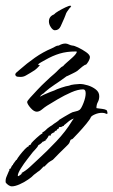

<svg xmlns="http://www.w3.org/2000/svg" viewBox="-54 -381 400 679"><path d="M-12 278Q-18 278 -24.5 273.5Q-31 269 -34 264Q-35 253 -31 244Q-27 235 -23 225L-21 222Q-22 218 -20 216.5Q-18 215 -18 215L-17 216Q-15 212 -13 207.5Q-11 203 -8 202V200L3 185Q4 185 4.5 184.5Q5 184 5 184Q8 178 16.5 167Q25 156 34 146.5Q43 137 47 137Q47 137 47 136.5Q47 136 47 136Q47 133 50.5 132Q54 131 55 130L57 125Q61 120 75 107Q89 94 96 91V87Q101 85 105.5 81Q110 77 114 73Q119 69 123.5 66Q128 63 130 62Q133 59 137 56.5Q141 54 144 52Q148 49 151 47Q154 45 155 43Q157 42 161.5 39Q166 36 173 32Q180 28 186 24.5Q192 21 194 20Q202 15 211.5 13.5Q221 12 228 7Q234 2 241.5 -17.5Q249 -37 249 -51Q249 -65 240 -65Q222 -65 198 -54.5Q174 -44 151 -30.5Q128 -17 112 -7Q104 -2 94.5 6Q85 14 76 14Q66 14 54.5 1Q43 -12 42 -20Q42 -24 53 -36Q64 -48 78.5 -63.5Q93 -79 106 -91Q119 -103 123 -107L138 -120Q144 -125 153.5 -135Q163 -145 169 -147Q171 -149 173.5 -152Q176 -155 180 -158Q188 -165 202 -177.5Q216 -190 218 -198Q216 -199 213 -199Q182 -199 157 -191.5Q132 -184 106 -169Q99 -165 92.5 -161.5Q86 -158 80 -153L87 -150Q75 -137 69 -133L53 -123Q46 -119 37.5 -114Q29 -109 19 -109Q7 -109 4 -111Q0 -114 0 -117Q0 -122 7 -127L15 -134Q41 -157 69.5 -177Q98 -197 129 -210Q136 -213 141.5 -216.5Q147 -220 154 -220Q166 -227 177 -227Q183 -227 189 -224Q195 -221 201 -220Q208 -220 222.5 -213Q237 -206 250 -197Q263 -188 264 -180Q264 -173 259.5 -165Q255 -157 250 -152H247Q236 -145 232 -141L219 -130Q213 -126 203.5 -121.5Q194 -117 186 -113Q183 -112 181 -111Q179 -110 177 -108Q158 -94 139 -81.5Q120 -69 103 -54L102 -52Q92 -47 87 -39Q92 -42 103 -47Q114 -52 124.5 -56Q135 -60 138 -61Q145 -65 163 -71Q181 -77 190 -78Q196 -81 209 -82.5Q222 -84 228 -84Q241 -84 257 -79Q273 -74 285 -64.5Q297 -55 297 -41Q297 -29 292 -20Q287 -11 287 1H286L291 2Q298 3 307 4Q316 5 322 8Q325 10 326 17Q327 24 321 21Q315 18 307 18Q294 18 281.5 23.5Q269 29 267 34Q265 40 251.5 56.5Q238 73 223.5 88.5Q209 104 204 109Q201 112 198.5 112Q196 112 194 117L193 120Q192 125 187 130Q182 135 178 139Q167 150 155.5 161Q144 172 133 184L123 190Q118 193 113 198Q108 203 103 208H100Q95 213 90.5 218Q86 223 79 227L74 231Q68 235 66 237Q60 244 45.5 254Q31 264 15 271Q-1 278 -12 278ZM10 242Q12 242 16.5 238.5Q21 235 25 232H20Q37 223 51 210Q65 197 79 184Q111 155 145 119Q179 83 200 48Q201 46 203 43.5Q205 41 207 38Q197 42 191 46.5Q185 51 176 59Q176 59 175.5 59Q175 59 175 60L173 61Q173 61 172.5 61.5Q172 62 172 64Q167 64 166 67L164 66V68Q161 69 159 68Q154 68 154 72L155 73Q147 75 147 80Q139 82 138 87Q134 88 129.5 91Q125 94 125 99L119 98L117 101Q116 104 113.5 107Q111 110 109 113L106 114L108 117H104Q101 120 97 120Q95 123 90 127Q85 131 82 132Q79 139 73 145Q67 151 62 157Q56 165 43 181.5Q30 198 19.5 215Q9 232 9 240Q9 242 10 242ZM140 -274Q133 -274 126 -284.5Q119 -295 119 -305Q119 -323 137 -330Q141 -335 153 -342Q165 -349 177.5 -355Q190 -361 196 -361V-359L198 -358Q197 -357 195.5 -355.5Q194 -354 192 -352L184 -341Q180 -336 177 -326L173 -316Q167 -302 160.5 -288Q154 -274 140 -274Z"/></svg>

Font: Qwitcher Grypen
Style: Bold
Weight: 700
Designer: Robert E. Leuschke
Foundry: Robert E. Leuschke
Version: Version 1.100; ttfautohint (v1.8.3)